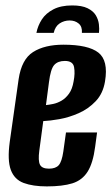

<svg xmlns="http://www.w3.org/2000/svg" viewBox="-20 -664 404 696"><path d="M149.7 11.7Q99.2 11.7 65.7 -0.8Q32.2 -13.3 19.2 -48.1Q6.3 -83 15.3 -149.6L47.5 -376.8Q58.2 -449.2 100.2 -475.6Q142.2 -502 210 -502Q299.7 -502 336.5 -473.4Q373.3 -444.8 360.7 -369Q353.5 -325 327 -297.2Q300.6 -269.3 265.4 -253.8Q230.1 -238.3 195.3 -232.1Q160.5 -226 136.8 -225L122.5 -118Q117.6 -81.5 124.9 -67Q132.2 -52.6 157.5 -52.6Q181.7 -52.6 193 -65.3Q204.2 -78.1 209.5 -114.5L219.2 -183.9H331.9L324.9 -131.9Q317.2 -72.7 297.6 -41.7Q278 -10.6 242.3 0.6Q206.6 11.7 149.7 11.7ZM146.6 -283.1Q157.6 -284.1 172.7 -287.2Q187.8 -290.3 202.9 -299Q218 -307.7 230.1 -324.4Q242.2 -341.1 246.8 -369Q252.6 -398.4 248.5 -420.7Q244.4 -443.1 215.1 -443.1Q189.5 -443.1 176.4 -428.3Q163.4 -413.5 157.5 -366ZM241.7 -644.3Q276.6 -644.3 297.2 -634.3Q317.8 -624.2 327.2 -608.7Q336.5 -593.1 338.5 -576Q340.5 -559 338.8 -544.9H276.9Q278.6 -567.4 265.3 -578.6Q252 -589.8 232.5 -589.8Q212.4 -589.8 196.2 -579.1Q180 -568.4 174.7 -544.9H112Q117 -570.8 131.6 -593.4Q146.2 -616 173.5 -630.1Q200.8 -644.3 241.7 -644.3Z"/></svg>

Font: Alumni Sans SC Thin
Style: Italic
Weight: 100
Italic angle: -8°
Designer: Robert E. Leuschke
Foundry: Robert E. Leuschke
Version: Version 1.016